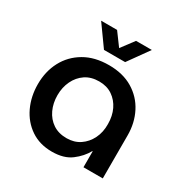

<svg xmlns="http://www.w3.org/2000/svg" viewBox="-163 -839 963 990"><g transform="rotate(30 319.0 -344.0)"><path d="M276 12Q203 12 150 -24Q97 -60 68.5 -120.5Q40 -181 40 -254Q40 -330 72 -390.5Q104 -451 164.5 -486.5Q225 -522 310 -522Q393 -522 452 -486.5Q511 -451 542 -390.5Q573 -330 573 -256V0H458V-95H456Q433 -53 390 -20.5Q347 12 276 12ZM307 -86Q352 -86 385.5 -108.5Q419 -131 438 -169.5Q457 -208 456 -256Q456 -304 438 -341.5Q420 -379 387 -401.5Q354 -424 308 -424Q260 -424 226.5 -401.5Q193 -379 174.5 -340.5Q156 -302 156 -255Q156 -208 174 -169.5Q192 -131 225.5 -108.5Q259 -86 307 -86ZM247 -577 159 -700H254L310 -624L367 -700H461L373 -577Z"/></g></svg>

Font: MuseoModerno Medium
Style: Regular
Weight: 500
Designer: Pablo Cosgaya, Héctor Gatti, Marcela Romero, and the Authors of The MuseoModerno Project.
Foundry: Omnibus-Type Team
Version: Version 1.001